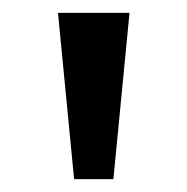

<svg xmlns="http://www.w3.org/2000/svg" viewBox="-20 -820 290 298"><path d="M95 -542 70 -800H181L156 -542Z"/></svg>

Font: Noto Sans Malayalam
Style: Regular
Weight: 400
Designer: Jelle Bosma - Monotype Design Team
Foundry: Monotype Imaging Inc.
Version: Version 2.103